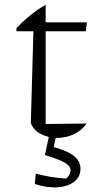

<svg xmlns="http://www.w3.org/2000/svg" viewBox="-20 -578 403 816"><path d="M174 -558V-483H349L345 -445H174V-51L348 -53Q334 -33 313.5 -19Q293 -5 269.5 1.5Q246 8 223 8Q186 8 154.5 -8Q123 -24 111 -55L122 -445H50V-459Q77 -487 107.5 -512Q138 -537 174 -558ZM128 204 132 160Q167 169 197.5 174Q228 179 261 181Q269 175 274.5 165Q280 155 280 146Q280 134 269.5 124Q259 114 235.5 103.5Q212 93 171 81L189 42Q259 59 290.5 82Q322 105 322 139Q322 174 295 194.5Q268 215 224 218Q180 221 128 204ZM191 -13H221L201 81H171Z"/></svg>

Font: Piazzolla Thin ExtraLight
Style: Regular
Weight: 250
Version: Version 2.005